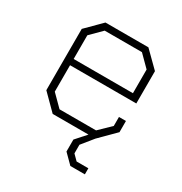

<svg xmlns="http://www.w3.org/2000/svg" viewBox="-158 -617 860 906"><g transform="rotate(30 272.0 -163.5)"><path d="M75 -82V-416L157 -498H391L474 -416V-240H113V-96L174 -35H373L435 -95V-144H473V-83L390 0H157ZM436 -274V-403L376 -463H173L113 -403V-274ZM302 121V56L352 0H390L339 63V110L367 138H431V171H352Z"/></g></svg>

Font: Chakra Petch ExtraLight
Style: Regular
Weight: 275
Designer: Katatrad Aksorn Co.,Ltd.
Foundry: Cadson Demak Co.,Ltd.
Version: Version 1.000; ttfautohint (v1.6)